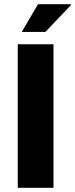

<svg xmlns="http://www.w3.org/2000/svg" viewBox="-20 -899 360 919"><path d="M65 0V-687H236V0ZM84 -746 162 -879H318L320 -875L197 -746Z"/></svg>

Font: Archivo SemiCondensed ExtraBold
Style: Regular
Weight: 800
Width: 4
Designer: Hector Gatti
Foundry: Omnibus-Type
Version: Version 2.001